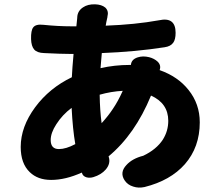

<svg xmlns="http://www.w3.org/2000/svg" viewBox="-20 -821 1006 890"><path d="M598 44Q571 36 557 14Q534 -22 566 -56Q593 -86 644 -99Q705 -128 735 -174Q760 -214 760 -261Q760 -342 680 -378Q606 -198 483 -96Q483 -95 484 -94Q494 -63 470 -35Q449 -11 413 0Q396 5 381 1Q364 -4 360 -19Q359 -20 359 -21Q284 13 217 13Q155 13 118 -23Q76 -63 76 -140Q76 -233 143 -324Q209 -413 313 -463Q315 -505 321 -571H306Q264 -571 184 -575Q152 -576 138.5 -591.5Q125 -607 124 -640Q123 -680 134 -694Q146 -710 181 -706Q249 -699 311 -699H334L338 -738Q338 -739 338 -740Q339 -770 365 -787Q387 -802 421 -801Q451 -800 468 -786Q485 -770 478 -744Q478 -743 478 -742Q472 -716 470 -702Q606 -707 717 -727Q794 -744 794 -669Q794 -638 783 -623Q771 -606 743 -602Q608 -581 452 -575Q451 -564 449 -540.5Q447 -517 446 -505Q511 -520 581 -520H587Q587 -521 587 -522Q590 -546 618 -555Q642 -563 671 -556Q695 -550 711 -535Q728 -518 720 -496Q805 -466 854 -404Q906 -339 906 -254Q906 -139 837 -60Q770 16 650 46Q622 52 598 44ZM253 -130Q286 -130 329 -153Q317 -222 312 -321Q269 -289 241 -245Q215 -205 215 -172Q215 -130 253 -130ZM451 -250Q482 -284 503 -316Q527 -351 549 -400Q495 -397 442 -382Q443 -310 451 -250Z"/></svg>

Font: GenSenRounded TW H
Style: Regular
Weight: 900
Version: Version 1.501;PS 1;hotconv 16.6.51;makeotf.lib2.5.65220